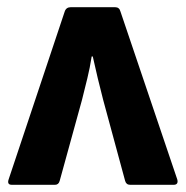

<svg xmlns="http://www.w3.org/2000/svg" viewBox="-20 -514 516 534"><path d="M13 0Q-1 0 4 -15L160 -482Q164 -494 177 -494H300Q312 -494 315 -482L473 -15Q475 -8 472.5 -4Q470 0 463 0H342Q331 0 328 -11L267 -236Q259 -267 252 -296Q245 -325 238 -357H235Q230 -325 223 -296.5Q216 -268 208 -236L146 -11Q143 0 133 0Z"/></svg>

Font: Sofia Sans Semi Condensed ExtraBold
Style: Regular
Weight: 800
Designer: Botio Nikoltchev, Ani Petrova
Foundry: lettersoup
Version: Version 4.100